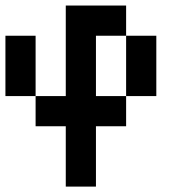

<svg xmlns="http://www.w3.org/2000/svg" viewBox="-20 -576 707 707"><path d="M555.6 -222.2H444.4V-444.4H555.6ZM333.3 -111.1V111.1H222.2V-111.1H111.1V-222.2H222.2V-555.6H444.4V-444.4H333.3V-222.2H444.4V-111.1ZM111.1 -222.2H0V-444.4H111.1Z"/></svg>

Font: Pixeloid Mono
Style: Regular
Weight: 400
Monospace: yes
Designer: GGBotNet
Foundry: GGBotNet
Version: 0.5